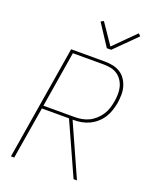

<svg xmlns="http://www.w3.org/2000/svg" viewBox="-173 -1065 945 1164"><g transform="rotate(20 300.0 -483.0)"><path d="M43 0 164 -735H382Q409 -735 435 -729.5Q461 -724 482 -710.5Q503 -697 517 -676Q531 -655 538 -630Q545 -605 544.5 -578.5Q544 -552 540 -525Q535 -500 527 -475Q519 -450 504.5 -427.5Q490 -405 469.5 -387Q449 -369 424.5 -357.5Q400 -346 375 -341.5Q350 -337 325 -337H318L469 0H447L295 -337H120L64 0ZM123 -356H325Q347 -356 370 -360Q393 -364 415 -374.5Q437 -385 455.5 -402Q474 -419 487.5 -439.5Q501 -460 508 -482.5Q515 -505 519 -528Q523 -552 523.5 -575.5Q524 -599 518.5 -621Q513 -643 500.5 -662Q488 -681 470 -693.5Q452 -706 429 -711Q406 -716 382 -716H182ZM365 -815 274 -954 292 -964 382 -832 516 -966 531 -952 393 -815Z"/></g></svg>

Font: Iosevka Aile Thin
Style: Italic
Weight: 100
Italic angle: -9°
Designer: Belleve Invis
Foundry: Belleve Invis
Version: Version 31.1.0; ttfautohint (v1.8.4)